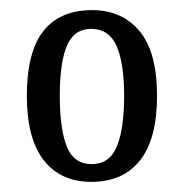

<svg xmlns="http://www.w3.org/2000/svg" viewBox="-20 -739 362 379"><path d="M160 -380Q100 -380 66.5 -422.5Q33 -465 33 -550Q33 -636 65.5 -677.5Q98 -719 162 -719Q221 -719 255.5 -677.5Q290 -636 290 -550Q290 -465 256.5 -422.5Q223 -380 160 -380ZM161 -415Q196 -415 210.5 -449.5Q225 -484 225 -550Q225 -615 210 -648.5Q195 -682 160 -682Q126 -682 112 -648.5Q98 -615 98 -550Q98 -484 112 -449.5Q126 -415 161 -415Z"/></svg>

Font: Noto Serif Khmer ExtraCondensed
Style: Regular
Weight: 400
Width: 2
Designer: Danh Hong and the Monotype Design Team
Foundry: Monotype Imaging Inc.
Version: Version 2.004